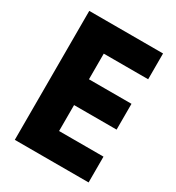

<svg xmlns="http://www.w3.org/2000/svg" viewBox="-180 -859 885 967"><g transform="rotate(30 263.0 -375.0)"><path d="M483.2 0V-150H225V-300.9H472.3V-450.9H225V-600H483.2V-750H54.1V0Z"/></g></svg>

Font: Spartan MB ExtBd
Style: Regular
Weight: 800
Designer: Matt Bailey, Mirko Velimirovic
Foundry: Matt Bailey
Version: Version 1.005